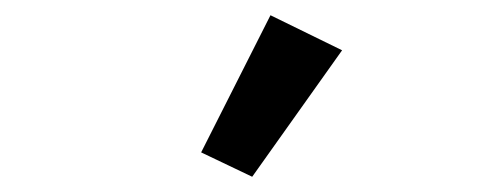

<svg xmlns="http://www.w3.org/2000/svg" viewBox="-20 -811 640 252"><path d="M429 -745 335 -791 244 -611 311 -579Z"/></svg>

Font: IBM Plex Mono Medm
Style: Regular
Weight: 500
Monospace: yes
Designer: Mike Abbink, Paul van der Laan, Pieter van Rosmalen
Foundry: Bold Monday
Version: Version 2.004